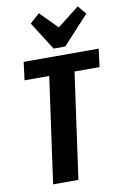

<svg xmlns="http://www.w3.org/2000/svg" viewBox="-102 -1010 694 1069"><g transform="rotate(-10 245.0 -476.0)"><path d="M490 -700 477 -598H267L344 -659L252 0H109L201 -659L261 -598H53L66 -700ZM456 -904 309 -744H243L142 -903L196 -952L328 -819H246L416 -952Z"/></g></svg>

Font: Pathway Extreme Condensed
Style: Bold Italic
Weight: 700
Width: 3
Italic angle: -8°
Version: Version 1.001;gftools[0.9.26]